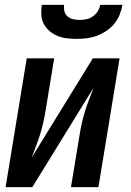

<svg xmlns="http://www.w3.org/2000/svg" viewBox="-20 -770 540 790"><path d="M3 0 90 -530H203L168 -318Q164 -293 158.5 -268Q153 -243 145.5 -218.5Q138 -194 128.5 -169.5Q119 -145 110 -121L362 -530H472L385 0H272L307 -212Q311 -237 316.5 -262Q322 -287 329.5 -311.5Q337 -336 346.5 -360.5Q356 -385 365 -409L113 0ZM295 -610Q274 -610 254 -612.5Q234 -615 216 -622.5Q198 -630 183.5 -642.5Q169 -655 160 -672Q151 -689 150 -709.5Q149 -730 152 -750H244Q242 -737 245 -724Q248 -711 258 -702.5Q268 -694 281 -691Q294 -688 308 -688Q322 -688 336 -691Q350 -694 362 -702.5Q374 -711 382 -723.5Q390 -736 392 -750H484Q480 -729 472 -709Q464 -689 450 -672Q436 -655 417 -642.5Q398 -630 377.5 -622.5Q357 -615 336 -612.5Q315 -610 295 -610Z"/></svg>

Font: Iosevka Curly Oblique
Style: Bold
Weight: 700
Italic angle: -9°
Monospace: yes
Designer: Belleve Invis
Foundry: Belleve Invis
Version: Version 11.1.0; ttfautohint (v1.8.3)